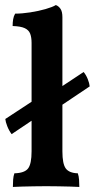

<svg xmlns="http://www.w3.org/2000/svg" viewBox="-20 -737 375 760"><path d="M31 3Q31 -12 32 -26Q33 -40 37 -51Q77 -52 91 -70Q105 -88 105 -138V-567Q105 -589 99.5 -603.5Q94 -618 78 -625.5Q62 -633 30 -634Q30 -648 32 -660.5Q34 -673 40 -683Q67 -683 99.5 -688Q132 -693 160 -701Q188 -709 201 -717Q212 -713 219.5 -702Q227 -691 227 -669V-138Q227 -88 240.5 -70Q254 -52 288 -51Q292 -40 293 -25Q294 -10 294 3Q279 2 257.5 1.5Q236 1 211.5 0.5Q187 0 163 0Q139 0 114 0.5Q89 1 67.5 1.5Q46 2 31 3ZM171 -285 175 -362 311 -452Q321 -440 327.5 -423.5Q334 -407 335 -395ZM26 -206Q15 -221 8.5 -238Q2 -255 1 -266L155 -367L157 -294Z"/></svg>

Font: Vollkorn SemiBold
Style: Regular
Weight: 600
Designer: Friedrich Althausen
Foundry: Friedrich Althausen
Version: Version 5.000